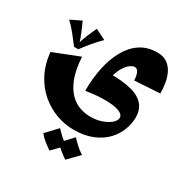

<svg xmlns="http://www.w3.org/2000/svg" viewBox="-200 -580 1233 1263"><g transform="rotate(30 416.5 51.0)"><path d="M410 310Q347 310 283 287.5Q219 265 164 219.5Q109 174 72 105Q35 36 25 -57L221 -134Q227 -36 251.5 25.5Q276 87 311 121Q346 155 386 168Q426 181 466 181Q510 181 549 167.5Q588 154 612.5 133Q637 112 637 90Q637 65 601 51.5Q565 38 501 37Q437 36 351 50L430 -129Q478 -130 522 -126Q566 -122 603.5 -112Q641 -102 669 -82.5Q697 -63 712 -34Q727 -5 727 36Q727 83 708.5 131.5Q690 180 652 220Q614 260 554 285Q494 310 410 310ZM351 50Q351 -45 368.5 -127.5Q386 -210 421.5 -273Q457 -336 510.5 -371Q564 -406 637 -406Q684 -406 713 -385.5Q742 -365 758.5 -332Q775 -299 781.5 -259.5Q788 -220 788 -182L596 -170Q596 -189 592 -207Q588 -225 579.5 -237Q571 -249 554 -249Q541 -249 521.5 -235Q502 -221 483.5 -190.5Q465 -160 452.5 -111.5Q440 -63 440 4ZM344 508Q319 491 294.5 471.5Q270 452 252 429L331 345Q352 368 374 388Q396 408 424 426ZM464 508Q439 491 414.5 471.5Q390 452 372 429L451 345Q472 368 494 388Q516 408 544 426ZM106 -342Q122 -306 137.5 -269Q153 -232 165 -192L143 -164Q112 -205 85.5 -238Q59 -271 26 -303ZM213 -342 293 -302Q260 -270 233 -237.5Q206 -205 175 -164H143L154 -192Q166 -232 181.5 -269.5Q197 -307 213 -342Z"/></g></svg>

Font: Marhey Light SemiBold
Style: Regular
Weight: 600
Version: Version 1.000